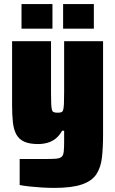

<svg xmlns="http://www.w3.org/2000/svg" viewBox="-20 -711 563 937"><path d="M245 206Q215 206 183.5 204Q152 202 124 199Q96 196 76 192V65Q97 65 117 65Q137 65 157 65Q177 65 197 65Q233 65 252.5 63.5Q272 62 280.5 54.5Q289 47 291 29.5Q293 12 293 -19V-73H283Q270 -49 251.5 -34.5Q233 -20 211 -14Q189 -8 166 -8Q124 -8 98.5 -19.5Q73 -31 60 -54.5Q47 -78 43 -113.5Q39 -149 39 -197V-510H229V-255Q229 -221 230 -202.5Q231 -184 233.5 -175Q236 -166 243 -163.5Q250 -161 261 -161Q273 -161 279.5 -163.5Q286 -166 288.5 -175Q291 -184 292 -204.5Q293 -225 293 -262V-510H483V-56Q483 9 477.5 57.5Q472 106 450.5 139Q429 172 380 189Q331 206 245 206ZM85 -571V-691H236V-571ZM288 -571V-691H438V-571Z"/></svg>

Font: Saira SemiCondensed Black
Style: Regular
Weight: 900
Width: 4
Designer: Hector Gatti with collaboration of the Omnibus-Type team
Foundry: Omnibus-Type
Version: Version 1.101